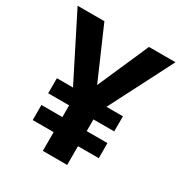

<svg xmlns="http://www.w3.org/2000/svg" viewBox="-168 -836 906 958"><g transform="rotate(30 285.5 -357.0)"><path d="M474.6 -349.1V-262.2H355V-194.8H474.6V-107.9H355V0H214.8V-107.9H94.2V-194.8H214.8V-262.2H94.2V-349.1H187L2.9 -713.9H157.2L285.2 -419.9L414.1 -713.9H566.9L379.9 -349.1Z"/></g></svg>

Font: OpenSansHebrew-Bold
Style: Bold
Weight: 700
Foundry: Ascender Corporation, Yanek Iontef
Version: Version 2.001;PS 002.001;hotconv 1.0.70;makeotf.lib2.5.58329